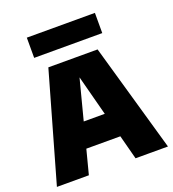

<svg xmlns="http://www.w3.org/2000/svg" viewBox="-140 -884 894 991"><g transform="rotate(-20 307.0 -388.5)"><path d="M2.5 0 172 -595H442.5L612.5 0H434.5L297.5 -522H313.5L178 0ZM136 -133.5 171.5 -270H441.5L477.5 -133.5ZM120 -666V-777H494V-666Z"/></g></svg>

Font: Encode Sans SC SemiCondensed ExtraBold
Style: Regular
Weight: 800
Width: 4
Designer: Multiple Designers
Foundry: Impallari Type
Version: Version 3.002